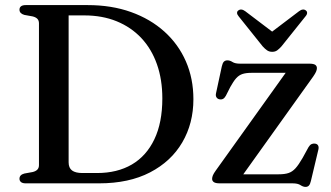

<svg xmlns="http://www.w3.org/2000/svg" viewBox="-20 -720 1298 754"><path d="M56.5 -18Q56.5 -33.5 75.5 -38.5L108.5 -44.5Q120.5 -47.5 126.8 -54Q133 -60.5 133 -71.5V-628.5Q133 -639.5 126.8 -646Q120.5 -652.5 108.5 -655.5L75.5 -661.5Q56.5 -667 56.5 -682Q56.5 -690.5 62.5 -695.2Q68.5 -700 81 -700H324.5Q418 -700 494.2 -672.8Q570.5 -645.5 625.5 -596Q680.5 -546.5 710 -479Q739.5 -411.5 739.5 -330.5Q739.5 -235.5 695.8 -160.8Q652 -86 569.2 -43Q486.5 0 369 0H81Q68.5 0 62.5 -5Q56.5 -10 56.5 -18ZM361 -40.5Q440.5 -40.5 497.8 -74Q555 -107.5 586.2 -173Q617.5 -238.5 617.5 -333.5Q617.5 -408 596.2 -468Q575 -528 534.8 -570.8Q494.5 -613.5 438 -636.5Q381.5 -659.5 311 -659.5H249.5V-82.5Q249.5 -60.5 263 -50.5Q276.5 -40.5 303.5 -40.5ZM1210 -419.5 921.5 -16 903 -35.5H1074.5Q1098 -35.5 1113 -40.5Q1128 -45.5 1140.5 -59.2Q1153 -73 1168.5 -100L1191.5 -142Q1197 -151 1203.2 -154Q1209.5 -157 1217 -156Q1225.5 -155 1229 -149Q1232.5 -143 1230.5 -133.5L1201 -9.5Q1198 3.5 1193 8.8Q1188 14 1180 14Q1170.5 14 1160 7Q1149.5 0 1129 0H843Q826.5 0 819.8 -4.8Q813 -9.5 813 -17.5Q813 -24 816.2 -31.8Q819.5 -39.5 827.5 -50.5L1114 -451L1130.5 -434H967.5Q946.5 -434 932.5 -429.5Q918.5 -425 907.5 -412.8Q896.5 -400.5 884.5 -378.5L867 -344Q862 -335 856 -331.8Q850 -328.5 842 -330Q834 -331.5 830 -338Q826 -344.5 828.5 -354.5L851 -459Q854 -472.5 859.2 -477.8Q864.5 -483 873 -483Q883 -483 893 -476.5Q903 -470 922.5 -470H1194.5Q1211 -470 1217.8 -465.5Q1224.5 -461 1224.5 -452.5Q1224.5 -446 1221.2 -438.5Q1218 -431 1210 -419.5ZM1069 -580.5 943 -676Q935 -682 927.8 -682.5Q920.5 -683 915.5 -678.5Q911 -675.5 911 -669.2Q911 -663 917.5 -655.5L1011.5 -538Q1020.5 -528 1029 -522.2Q1037.5 -516.5 1049 -516.5Q1060.5 -516.5 1068.5 -522.2Q1076.5 -528 1085.5 -538L1179.5 -655.5Q1186 -663 1186 -669.2Q1186 -675.5 1181.5 -678.5Q1177 -683 1169.5 -682.5Q1162 -682 1154.5 -676L1028.5 -580.5Z"/></svg>

Font: Fraunces 12pt
Style: Regular
Weight: 400
Version: Version 1.000;[b76b70a41]